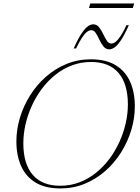

<svg xmlns="http://www.w3.org/2000/svg" viewBox="-20 -1048 784 1078"><path d="M111 -243.5Q111 -128 163.8 -66.5Q216.5 -5 318 -5Q375 -5 425.2 -24Q475.5 -43 517.8 -76.8Q560 -110.5 593.5 -155Q627 -199.5 650.2 -250.8Q673.5 -302 685.8 -355.8Q698 -409.5 698 -461.5Q698 -577 645.5 -638.5Q593 -700 491 -700Q434 -700 383.8 -681Q333.5 -662 291.2 -628.2Q249 -594.5 215.5 -550Q182 -505.5 158.8 -454.2Q135.5 -403 123.2 -349.2Q111 -295.5 111 -243.5ZM737 -451Q737 -384 717 -317.8Q697 -251.5 660 -192.5Q623 -133.5 571.2 -88Q519.5 -42.5 455.8 -16.2Q392 10 319.5 10Q234 10 179.5 -23.2Q125 -56.5 98.5 -116Q72 -175.5 72 -254Q72 -321 92 -387.2Q112 -453.5 149 -512.5Q186 -571.5 237.8 -617Q289.5 -662.5 353.2 -688.8Q417 -715 490 -715Q575 -715 629.5 -681.8Q684 -648.5 710.5 -589.2Q737 -530 737 -451ZM703.5 -906.5Q677 -848 657 -819Q637 -790 621.5 -780.5Q606 -771 593.5 -771Q574 -771 561 -787.2Q548 -803.5 538 -825Q528 -846.5 517.8 -862.5Q507.5 -878.5 492 -878.5Q481.5 -878.5 469 -869.5Q456.5 -860.5 441.5 -838Q426.5 -815.5 407 -776H393.5Q420 -834.5 440.2 -863.5Q460.5 -892.5 475.8 -902Q491 -911.5 503.5 -911.5Q523 -911.5 536 -895.2Q549 -879 559 -857.5Q569 -836 579.8 -819.8Q590.5 -803.5 605 -803.5Q616 -803.5 628.5 -812.8Q641 -822 656.2 -844.2Q671.5 -866.5 690 -906.5ZM479.5 -1003 487 -1028.5H733.5L725.5 -1003Z"/></svg>

Font: Newsreader 60pt ExtraLight
Style: Italic
Weight: 250
Italic angle: -17°
Designer: Hugues Gentile
Foundry: Production Type
Version: Version 1.003